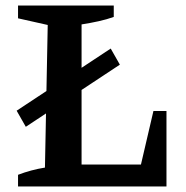

<svg xmlns="http://www.w3.org/2000/svg" viewBox="-20 -672 670 692"><path d="M533 -272H580V0H45V-42Q92 -60 142 -68L152 -582L45 -606V-652H390V-611Q365 -602 335.5 -595.5Q306 -589 274 -584V-79H488ZM73 -215 40 -273 379 -497 412 -439Z"/></svg>

Font: Piazzolla SemiBold
Style: Regular
Weight: 600
Designer: Juan Pablo del Peral
Foundry: Huerta Tipografica
Version: Version 1.330